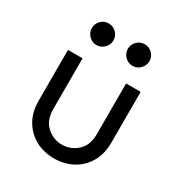

<svg xmlns="http://www.w3.org/2000/svg" viewBox="-168 -819 888 947"><g transform="rotate(30 275.5 -346.0)"><path d="M275.4 9.8Q216.8 9.8 169.9 -15.6Q123 -41 95.7 -87.9Q68.4 -134.8 68.4 -199.2V-488.3H151.4V-199.2Q151.4 -135.7 189 -102.1Q226.6 -68.4 275.4 -68.4Q324.2 -68.4 361.8 -102.1Q399.4 -135.7 399.4 -199.2V-488.3H482.4V-199.2Q482.4 -134.8 455.1 -87.9Q427.7 -41 380.9 -15.6Q334 9.8 275.4 9.8ZM382.8 -579.1Q357.4 -579.1 339.4 -597.7Q321.3 -616.2 321.3 -640.6Q321.3 -666 339.4 -684.1Q357.4 -702.1 382.8 -702.1Q408.2 -702.1 426.3 -684.1Q444.3 -666 444.3 -640.6Q444.3 -616.2 426.3 -597.7Q408.2 -579.1 382.8 -579.1ZM177.7 -579.1Q152.3 -579.1 134.3 -597.7Q116.2 -616.2 116.2 -640.6Q116.2 -666 134.3 -684.1Q152.3 -702.1 177.7 -702.1Q203.1 -702.1 221.2 -684.1Q239.3 -666 239.3 -640.6Q239.3 -616.2 221.2 -597.7Q203.1 -579.1 177.7 -579.1Z"/></g></svg>

Font: Sen
Style: Regular
Weight: 400
Designer: Kosal Sen, Philatype
Foundry: Philatype
Version: Version 2.000;gftools[0.9.31]